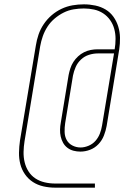

<svg xmlns="http://www.w3.org/2000/svg" viewBox="-20 -782 640 884"><path d="M417 82H234Q206 82 179.5 76Q153 70 131.5 56Q110 42 95 20.5Q80 -1 73.5 -26.5Q67 -52 67.5 -79.5Q68 -107 72 -135L145 -572Q149 -598 157.5 -623Q166 -648 181.5 -671Q197 -694 218 -712Q239 -730 263.5 -741.5Q288 -753 314 -757.5Q340 -762 366 -762Q366 -762 366.5 -762Q367 -762 367 -762Q393 -762 419 -756.5Q445 -751 466.5 -738Q488 -725 502.5 -704.5Q517 -684 524.5 -659.5Q532 -635 532.5 -608.5Q533 -582 529 -555L471 -202Q467 -180 458.5 -158Q450 -136 433.5 -118.5Q417 -101 395 -92.5Q373 -84 350 -84Q334 -84 318.5 -88Q303 -92 290.5 -101.5Q278 -111 270.5 -124.5Q263 -138 259.5 -153.5Q256 -169 256.5 -185.5Q257 -202 260 -218L296 -437Q299 -452 304 -467.5Q309 -483 318 -497Q327 -511 339.5 -522.5Q352 -534 367 -541.5Q382 -549 398 -552Q414 -555 430 -555H508Q512 -579 512 -603Q512 -627 506 -649Q500 -671 487 -689.5Q474 -708 455 -720.5Q436 -733 413 -738Q390 -743 366 -743Q343 -743 319 -739Q295 -735 273 -724Q251 -713 231.5 -696.5Q212 -680 198.5 -659Q185 -638 177 -615Q169 -592 165 -569L93 -132Q89 -107 88.5 -82.5Q88 -58 93.5 -35Q99 -12 111.5 7.5Q124 27 143 39.5Q162 52 185.5 57.5Q209 63 234 63H417ZM351 -103Q369 -103 388 -111Q407 -119 420 -134Q433 -149 440 -167.5Q447 -186 450 -205L505 -536H430Q410 -536 389.5 -529.5Q369 -523 353 -508Q337 -493 328.5 -473.5Q320 -454 316 -434L280 -215Q277 -195 277.5 -174.5Q278 -154 287 -137.5Q296 -121 313.5 -112Q331 -103 351 -103Z"/></svg>

Font: Iosevka Slab ThExObl
Style: Regular
Weight: 100
Width: 7
Italic angle: -9°
Monospace: yes
Designer: Belleve Invis
Foundry: Belleve Invis
Version: Version 11.1.1; ttfautohint (v1.8.3)